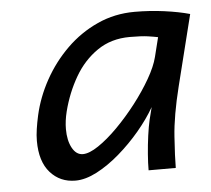

<svg xmlns="http://www.w3.org/2000/svg" viewBox="-43 -544 660 601"><g transform="rotate(-5 287.0 -243.0)"><path d="M486.8 0H401.4Q401.4 -22 403.6 -50.8Q405.8 -79.6 409.7 -108.2Q413.6 -136.7 418.5 -157.7L428.2 -196.3Q407.7 -160.6 377 -124Q346.2 -87.4 310.3 -56.4Q274.4 -25.4 238.3 -6.6Q202.1 12.2 170.9 12.2Q122.6 12.2 91.8 -22.5Q61 -57.1 61 -122.1Q61 -139.6 64 -159.4Q66.9 -179.2 71.8 -201.2Q84.5 -257.8 113.8 -310.8Q143.1 -363.8 186 -406Q229 -448.2 283.4 -473.1Q337.9 -498 400.9 -498Q448.2 -498 493.7 -491.9Q539.1 -485.8 573.7 -476.1L518.1 -253.4Q495.6 -163.1 491.2 -98.1Q486.8 -33.2 486.8 0ZM452.1 -351.6 467.3 -412.6Q456.1 -415 435.8 -418Q415.5 -420.9 378.9 -420.9Q320.3 -420.9 276.9 -391.1Q233.4 -361.3 205.1 -312.5Q176.8 -263.7 162.1 -206.1Q154.8 -176.8 154.8 -150.9Q154.8 -115.2 167.5 -91.8Q180.2 -68.4 201.2 -68.4Q221.2 -68.4 250.2 -87.9Q279.3 -107.4 311.3 -139.6Q343.3 -171.9 372.6 -209.7Q401.9 -247.6 423.3 -284.9Q444.8 -322.3 452.1 -351.6Z"/></g></svg>

Font: Andika
Style: Italic
Weight: 400
Italic angle: -14°
Designer: Victor Gaultney, Annie Olsen, Julie Remington, Don Collingsworth, Eric Hays, Becca Hirsbrunner
Foundry: SIL International
Version: Version 6.101